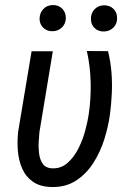

<svg xmlns="http://www.w3.org/2000/svg" viewBox="-20 -732 507 763"><path d="M105.5 -528.3H189.9L136.7 -207Q135.3 -191.9 133.8 -168.2Q132.3 -144.5 135.5 -120.8Q138.7 -97.2 150.1 -80.8Q161.6 -64.5 186 -63Q222.2 -61.5 248 -84.2Q273.9 -106.9 291.5 -141.8Q309.1 -176.8 318.8 -213.4Q328.6 -250 332.5 -277.3Q341.8 -339.4 340.3 -403.6Q338.9 -467.8 325.2 -529.3L409.2 -528.8Q419.4 -487.8 422.9 -445.6Q426.3 -403.3 424.3 -361.1Q422.4 -318.8 417 -277.3Q410.6 -230.5 394.8 -179.4Q378.9 -128.4 351.1 -84.7Q323.2 -41 282 -14.2Q240.7 12.7 183.6 11.2Q138.2 9.8 110.1 -10.3Q82 -30.3 68.1 -62.3Q54.2 -94.2 51 -132.6Q47.9 -170.9 52.2 -209ZM137.2 -658.2Q137.7 -680.7 152.1 -696Q166.5 -711.4 189.5 -711.9Q212.4 -712.4 227.1 -697.8Q241.7 -683.1 241.7 -660.2Q241.2 -637.7 226.3 -623Q211.4 -608.4 189 -607.9Q167 -607.4 152.1 -621.6Q137.2 -635.7 137.2 -658.2ZM341.3 -657.2Q341.3 -679.7 355.7 -695.1Q370.1 -710.4 393.1 -710.9Q416 -711.4 430.9 -696.8Q445.8 -682.1 445.3 -659.2Q445.3 -636.7 430.4 -622.1Q415.5 -607.4 393.1 -606.9Q370.6 -606.4 356 -620.4Q341.3 -634.3 341.3 -657.2Z"/></svg>

Font: Roboto Condensed
Style: Italic
Weight: 400
Italic angle: -12°
Designer: Christian Robertson
Foundry: Google
Version: Version 3.0